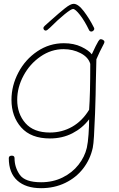

<svg xmlns="http://www.w3.org/2000/svg" viewBox="-20 -734 624 1004"><path d="M526 -515Q526 -510 523 -505Q500 -462 484 -424L481 -298Q481 -277 480 -238Q479 -199 478 -171L477 -140Q474 -65 471.5 -22.5Q469 20 465 39Q452 99 415 147Q378 195 321 222.5Q264 250 195 250Q115 250 70.5 210Q26 170 26 93Q26 80 42 80Q56 80 56 93Q56 141 83.5 180Q111 219 195 219Q257 219 307.5 194Q358 169 390.5 127.5Q423 86 434 39Q440 12 443 -31.5Q446 -75 446 -110Q411 -64 358.5 -37Q306 -10 241 -10Q142 -10 91 -67.5Q40 -125 40 -212Q40 -286 76 -354.5Q112 -423 175 -465.5Q238 -508 314 -508Q366 -508 405 -489.5Q444 -471 460 -450Q484 -502 494 -518Q497 -523 500 -526Q503 -529 507 -529Q513 -529 519.5 -525Q526 -521 526 -515ZM446 -160Q452 -240 452 -400Q442 -435 401.5 -456Q361 -477 312 -477Q248 -477 192 -438.5Q136 -400 103 -338.5Q70 -277 70 -212Q70 -139 113 -90Q156 -41 241 -41Q304 -41 357 -71Q410 -101 446 -160ZM446 -576Q423 -624 398.5 -655.5Q374 -687 362 -687Q352 -687 318 -659.5Q284 -632 241 -589Q226 -574 219 -574Q214 -574 210.5 -578Q207 -582 207 -587Q207 -593 215 -600L243 -625Q291 -668 320 -691Q349 -714 365 -714Q389 -714 418.5 -675Q448 -636 471 -590Q473 -586 473 -583Q473 -578 468 -573.5Q463 -569 458 -569Q450 -569 446 -576Z"/></svg>

Font: Mali ExtraLight
Style: Italic
Weight: 275
Italic angle: -10°
Version: Version 1.000; ttfautohint (v1.6)